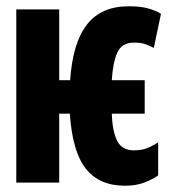

<svg xmlns="http://www.w3.org/2000/svg" viewBox="-20 -583 540 613"><path d="M379 10Q297 10 254 -44.5Q211 -99 203 -220H169V0H32V-553H169V-327H204Q212 -446 257.5 -504.5Q303 -563 391 -563Q429 -563 453.5 -556Q478 -549 494 -539L471 -430Q458 -437 444 -442Q430 -447 408 -447Q368 -447 354 -414Q340 -381 337 -327H442V-220H337Q339 -162 354.5 -132.5Q370 -103 407 -103Q433 -103 451 -110.5Q469 -118 485 -129V-23Q468 -11 441.5 -0.5Q415 10 379 10Z"/></svg>

Font: Noto Sans Mono ExtraCondensed Black
Style: Regular
Weight: 900
Width: 2
Designer: Monotype Design Team
Foundry: Monotype Imaging Inc.
Version: Version 2.014